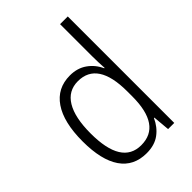

<svg xmlns="http://www.w3.org/2000/svg" viewBox="-224 -860 969 969"><g transform="rotate(-45 260.5 -375.0)"><path d="M51 -261Q51 -397 100.5 -469.5Q150 -542 241 -542Q294 -542 332 -515Q370 -488 389 -445H392Q389 -489 389 -532V-760H444V0H400L392 -90H389Q369 -45 332 -17.5Q295 10 238 10Q146 10 98.5 -59Q51 -128 51 -261ZM389 -245V-280Q389 -493 249 -493Q180 -493 144 -433.5Q108 -374 108 -261Q108 -38 247 -38Q389 -38 389 -245Z"/></g></svg>

Font: Noto Sans UI NarrowLight
Style: Regular
Weight: 300
Width: 4
Designer: Monotype Design Team
Foundry: Monotype Imaging Inc.
Version: Version 1.001